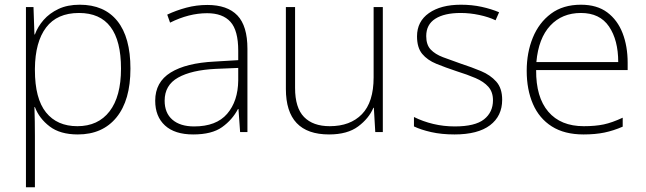

<svg xmlns="http://www.w3.org/2000/svg" viewBox="-20 -560 2740 814"><path d="M318 -540Q422 -540 477.5 -471Q533 -402 533 -269Q533 -135 474 -62.5Q415 10 310 10Q235 10 190.5 -24Q146 -58 128 -106H126Q127 -76 127.5 -44.5Q128 -13 128 16V234H90V-530H122L126 -414H128Q140 -447 165 -475.5Q190 -504 228 -522Q266 -540 318 -540ZM315 -505Q222 -505 175.5 -443.5Q129 -382 128 -269V-263Q128 -142 175 -83.5Q222 -25 308 -25Q396 -25 444.5 -88Q493 -151 493 -269Q493 -505 315 -505Z M859 -539Q944 -539 986.5 -494.5Q1029 -450 1029 -353V0H998L991 -98H989Q965 -52 921.5 -21Q878 10 799 10Q721 10 679.5 -28Q638 -66 638 -133Q638 -212 703.5 -252.5Q769 -293 890 -299L990 -305V-345Q990 -431 957 -467.5Q924 -504 858 -504Q781 -504 701 -464L689 -498Q727 -516 770 -527.5Q813 -539 859 -539ZM894 -268Q792 -263 735 -231Q678 -199 678 -133Q678 -81 711 -52.5Q744 -24 803 -24Q897 -24 943 -77.5Q989 -131 990 -219V-272Z M1603 -530V0H1571L1565 -103H1563Q1544 -58 1498.5 -24Q1453 10 1375 10Q1192 10 1192 -183V-530H1231V-187Q1231 -103 1269 -64Q1307 -25 1378 -25Q1465 -25 1514.5 -76Q1564 -127 1564 -232V-530Z M2109 -137Q2109 -68 2057.5 -29Q2006 10 1907 10Q1852 10 1808 0Q1764 -10 1735 -24V-64Q1773 -45 1817 -34.5Q1861 -24 1908 -24Q1994 -24 2032 -54Q2070 -84 2070 -135Q2070 -170 2050.5 -192Q2031 -214 1996 -229Q1961 -244 1916 -258Q1868 -274 1830 -289.5Q1792 -305 1770 -331.5Q1748 -358 1748 -406Q1748 -469 1798.5 -504.5Q1849 -540 1934 -540Q1981 -540 2022 -531Q2063 -522 2096 -508L2081 -474Q2052 -488 2012 -496.5Q1972 -505 1933 -505Q1864 -505 1825.5 -480.5Q1787 -456 1787 -407Q1787 -370 1806 -350Q1825 -330 1858 -317.5Q1891 -305 1934 -290Q1980 -275 2019.5 -258.5Q2059 -242 2084 -214Q2109 -186 2109 -137Z M2443 -540Q2511 -540 2554.5 -507.5Q2598 -475 2619.5 -419.5Q2641 -364 2641 -294V-263H2253Q2252 -148 2304.5 -86.5Q2357 -25 2455 -25Q2504 -25 2539.5 -32.5Q2575 -40 2620 -61V-23Q2581 -6 2542.5 2Q2504 10 2454 10Q2373 10 2319.5 -24Q2266 -58 2239.5 -119Q2213 -180 2213 -260Q2213 -337 2239 -400.5Q2265 -464 2316 -502Q2367 -540 2443 -540ZM2443 -505Q2363 -505 2313 -451.5Q2263 -398 2254 -297H2601Q2601 -390 2562 -447.5Q2523 -505 2443 -505Z"/></svg>

Font: Noto Sans Bengali ExtraLight
Style: Regular
Weight: 200
Designer: Jelle Bosma - Monotype Design Team
Foundry: Monotype Imaging Inc.
Version: Version 2.003; ttfautohint (v1.8.4.7-5d5b)